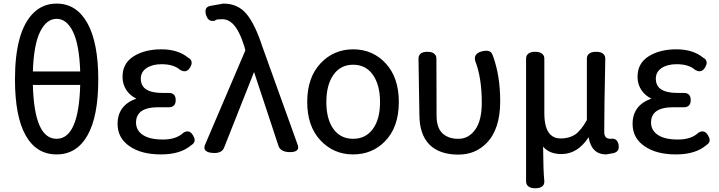

<svg xmlns="http://www.w3.org/2000/svg" viewBox="-20 -804 3961 1058"><path d="M292 46.9Q180.7 46.9 121.6 -57.6Q62.5 -162.1 62.5 -366.2Q62.5 -630.9 163.1 -731.4Q215.8 -784.2 292 -784.2Q401.4 -784.2 461.4 -676.8Q521.5 -569.3 521.5 -365.7Q521.5 -162.1 461.9 -57.6Q402.3 46.9 292 46.9ZM421.9 -410.2Q417 -557.6 382.3 -628.9Q347.7 -700.2 292 -700.2Q236.3 -700.2 201.2 -629.4Q166 -558.6 161.1 -410.2ZM161.1 -335.9Q168.9 -39.1 291.5 -39.1Q414.1 -39.1 421.9 -335.9Z M627.9 -121.1Q627.9 -223.6 731.4 -260.7Q698.2 -276.4 677.7 -305.7Q655.3 -338.9 655.3 -378.9Q655.3 -379.9 655.3 -381.8Q655.3 -455.1 716.3 -493.7Q777.3 -532.2 869.1 -532.2Q960.9 -532.2 1016.6 -486.3Q1036.1 -476.6 1036.1 -458Q1036.1 -447.3 1028.3 -433.6Q1015.6 -411.1 996.1 -411.1Q986.3 -411.1 974.6 -418Q973.6 -418 973.6 -418Q938.5 -450.2 870.1 -450.2Q819.3 -450.2 787.1 -428.7Q755.9 -407.2 755.9 -370.1Q755.9 -338.9 774.4 -320.3Q802.7 -292 876 -292H910.2Q928.7 -292 938.5 -282.2Q948.2 -272.5 948.2 -252.4Q948.2 -232.4 938.5 -222.7Q928.7 -212.9 910.2 -212.9H859.4Q855.5 -212.9 851.6 -212.9Q779.3 -212.9 750 -183.6Q729.5 -163.1 729.5 -128.9Q729.5 -85.9 767.1 -60.5Q804.7 -35.2 877.9 -35.2Q951.2 -35.2 990.2 -72.3Q1002 -80.1 1013.7 -80.1Q1031.2 -80.1 1043.9 -57.6Q1052.7 -43 1052.7 -32.2Q1052.7 -15.6 1035.2 -4.9Q975.6 46.9 867.2 46.9Q758.8 46.9 694.3 2Q627.9 -43 627.9 -121.1Z M1162.1 39.1Q1126 39.1 1112.3 25.4Q1106.4 19.5 1106.4 11.7Q1106.4 3.9 1108.4 -2.9L1332 -526.4L1326.2 -548.8Q1298.8 -636.7 1262.7 -672.9Q1237.3 -698.2 1206.1 -698.2Q1172.9 -698.2 1168 -693.4Q1167 -691.4 1165 -690.4Q1157.2 -688.5 1150.4 -688.5Q1126 -688.5 1115.2 -721.7Q1112.3 -732.4 1112.3 -741.2Q1112.3 -754.9 1119.6 -762.2Q1127 -769.5 1138.7 -771.5Q1210.9 -784.2 1210.9 -784.2Q1291 -784.2 1338.9 -726.6Q1385.7 -669.9 1425.8 -546.9L1621.1 -3.9Q1623 2.9 1623 10.3Q1623 17.6 1617.2 23.4Q1606.4 34.2 1578.1 34.2Q1526.4 34.2 1514.6 0L1379.9 -407.2L1214.8 9.8Q1203.1 39.1 1162.1 39.1Z M1925.8 -532.2Q2034.2 -532.2 2106 -454.1Q2177.7 -376 2177.7 -242.2Q2177.7 -101.6 2099.6 -23.4Q2029.3 46.9 1925.8 46.9Q1818.4 46.9 1745.6 -30.8Q1672.9 -108.4 1672.9 -242.2Q1672.9 -376 1745.6 -454.1Q1818.4 -532.2 1925.8 -532.2ZM1925.8 -39.1Q1995.1 -39.1 2034.7 -93.3Q2074.2 -147.5 2074.2 -241.7Q2074.2 -335.9 2034.2 -392.6Q1995.1 -447.3 1925.8 -447.3Q1856.4 -447.3 1817.4 -391.6Q1778.3 -335.9 1778.3 -241.7Q1778.3 -147.5 1817.4 -93.3Q1856.4 -39.1 1925.8 -39.1Z M2295.9 -506.8Q2307.6 -518.6 2335.4 -518.6Q2363.3 -518.6 2375 -505.9Q2384.8 -497.1 2384.8 -480.5L2385.7 -167Q2385.7 -100.6 2418 -69.3Q2451.2 -39.1 2503.9 -39.1Q2504.9 -39.1 2506.8 -39.1Q2561.5 -39.1 2598.1 -88.9Q2634.8 -138.7 2634.8 -238.3Q2634.8 -377 2597.7 -470.7Q2596.7 -474.6 2596.7 -482.4Q2596.7 -496.1 2606.4 -506.3Q2616.2 -516.6 2637.7 -521.5Q2649.4 -524.4 2659.2 -524.4Q2676.8 -524.4 2686.5 -514.6Q2691.4 -509.8 2696.3 -496.1Q2736.3 -386.7 2736.3 -246.1Q2736.3 -90.8 2660.2 -14.6Q2598.6 47.9 2505.9 47.9Q2401.4 47.9 2345.7 -7.8Q2291 -64.5 2291 -172.9L2286.1 -480.5Q2286.1 -497.1 2295.9 -506.8Z M3074.2 44.9Q3006.8 44.9 2972.7 3.9Q2973.6 137.7 2979.5 195.3Q2979.5 196.3 2979.5 196.3Q2979.5 211.9 2970.7 220.7Q2958 233.4 2929.7 233.4Q2901.4 233.4 2888.7 220.7Q2878.9 210.9 2878.9 195.3V-480.5Q2878.9 -497.1 2888.7 -505.9Q2900.4 -518.6 2928.7 -518.6Q2957 -518.6 2969.7 -505.9Q2979.5 -496.1 2979.5 -480.5V-180.7Q2979.5 -95.7 3012.7 -62.5Q3034.2 -41 3069.3 -41Q3115.2 -41 3147.5 -61.5Q3180.7 -83 3213.9 -142.6V-480.5Q3213.9 -496.1 3223.6 -505.9Q3236.3 -518.6 3264.6 -518.6Q3293 -518.6 3305.7 -505.9Q3315.4 -496.1 3315.4 -480.5Q3309.6 -213.9 3309.6 -77.1Q3309.6 -56.6 3318.4 -47.9Q3327.1 -39.1 3344.7 -39.1Q3349.6 -40 3353.5 -40Q3368.2 -40 3377 -31.2Q3385.7 -22.5 3388.7 -5.9Q3389.6 0 3389.6 4.9Q3389.6 20.5 3381.3 28.8Q3373 37.1 3359.4 40L3320.3 46.9Q3279.3 46.9 3254.9 22.5Q3230.5 -2 3223.6 -47.9Q3163.1 44.9 3074.2 44.9Z M3465.8 -121.1Q3465.8 -223.6 3569.3 -260.7Q3536.1 -276.4 3515.6 -305.7Q3493.2 -338.9 3493.2 -378.9Q3493.2 -379.9 3493.2 -381.8Q3493.2 -455.1 3554.2 -493.7Q3615.2 -532.2 3707 -532.2Q3798.8 -532.2 3854.5 -486.3Q3874 -476.6 3874 -458Q3874 -447.3 3866.2 -433.6Q3853.5 -411.1 3834 -411.1Q3824.2 -411.1 3812.5 -418Q3811.5 -418 3811.5 -418Q3776.4 -450.2 3708 -450.2Q3657.2 -450.2 3625 -428.7Q3593.8 -407.2 3593.8 -370.1Q3593.8 -338.9 3612.3 -320.3Q3640.6 -292 3713.9 -292H3748Q3766.6 -292 3776.4 -282.2Q3786.1 -272.5 3786.1 -252.4Q3786.1 -232.4 3776.4 -222.7Q3766.6 -212.9 3748 -212.9H3697.3Q3693.4 -212.9 3689.5 -212.9Q3617.2 -212.9 3587.9 -183.6Q3567.4 -163.1 3567.4 -128.9Q3567.4 -85.9 3605 -60.5Q3642.6 -35.2 3715.8 -35.2Q3789.1 -35.2 3828.1 -72.3Q3839.8 -80.1 3851.6 -80.1Q3869.1 -80.1 3881.8 -57.6Q3890.6 -43 3890.6 -32.2Q3890.6 -15.6 3873 -4.9Q3813.5 46.9 3705.1 46.9Q3596.7 46.9 3532.2 2Q3465.8 -43 3465.8 -121.1Z"/></svg>

Font: TaiwanPearl
Style: Regular
Weight: 400
Version: Version 2.102